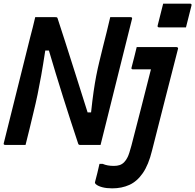

<svg xmlns="http://www.w3.org/2000/svg" viewBox="-27 -794 1070 1052"><path d="M867 -774H1014Q1025 -774 1022 -763L992 -644H845Q834 -644 837 -655ZM113 0H2Q-10 0 -6 -11Q30 -155 66 -299.5Q102 -444 138 -588Q146 -616 152.5 -644Q159 -672 166 -700H275Q283 -700 285.5 -698.5Q288 -697 290 -689Q306 -641 331.5 -561Q357 -481 388.5 -382Q420 -283 453 -178H472Q479 -245 486 -293Q493 -341 500.5 -379.5Q508 -418 517 -455Q526 -492 537 -537Q548 -578 557.5 -618.5Q567 -659 577 -700H688Q700 -700 696 -689Q661 -547 625 -405Q589 -263 554 -120L524 0H411Q403 0 401 -8Q359 -134 318.5 -262.5Q278 -391 241 -517H221Q209 -438 199 -381.5Q189 -325 179 -277Q169 -229 156 -176Q146 -133 135 -88.5Q124 -44 113 0ZM940 -536Q945 -536 947.5 -532.5Q950 -529 948 -525Q914 -391 877.5 -250Q841 -109 806 31Q787 109 755.5 154.5Q724 200 682 219Q640 238 588 238Q557 238 534 232Q511 226 499 216Q491 209 494 202Q501 176 506.5 153.5Q512 131 518 104H536Q561 115 597 115Q615 115 628.5 110.5Q642 106 653 95Q664 84 672.5 66.5Q681 49 693 4Q719 -97 746.5 -203.5Q774 -310 800 -414H702Q690 -414 694 -425Q701 -451 708.5 -481Q716 -511 722 -536Z"/></svg>

Font: Recursive Sn Lnr St SmB
Style: Italic
Weight: 600
Italic angle: -15°
Version: Version 1.079;hotconv 1.0.112;makeotfexe 2.5.65598; ttfautoh